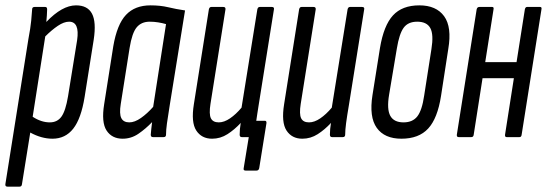

<svg xmlns="http://www.w3.org/2000/svg" viewBox="-32 -512 2043 717"><path d="M164 6Q123 6 81 -17L50 176Q49 185 41 185H-4Q-13 185 -12 176L74 -366Q82 -408 84.5 -434.5Q87 -461 88 -477Q88 -486 97 -486H137Q144 -486 144 -477Q144 -467 143 -454.5Q142 -442 141 -430Q200 -492 252 -492Q295 -492 311.5 -461Q328 -430 318 -364L284 -150Q271 -69 241.5 -31.5Q212 6 164 6ZM226 -431Q207 -431 184 -415.5Q161 -400 137 -376L90 -76Q122 -55 154 -55Q182 -55 197.5 -76.5Q213 -98 222 -152L256 -362Q266 -431 226 -431Z M426 6Q386 6 366 -24.5Q346 -55 357 -123L391 -339Q405 -421 438.5 -456.5Q472 -492 530 -492Q567 -492 596 -485Q625 -478 659 -473L602 -120Q595 -77 591.5 -51.5Q588 -26 588 -9Q588 0 579 0H539Q531 0 531 -9Q532 -19 533 -31Q534 -43 536 -56Q512 -31 485 -12.5Q458 6 426 6ZM451 -55Q471 -55 494.5 -71.5Q518 -88 540 -113L588 -422Q574 -426 558.5 -428.5Q543 -431 527 -431Q496 -431 478.5 -410Q461 -389 452 -333L419 -124Q413 -87 421 -71Q429 -55 451 -55Z M760 6Q721 6 701 -24.5Q681 -55 692 -123L748 -477Q750 -486 757 -486H802Q811 -486 810 -477L754 -124Q748 -86 755.5 -70.5Q763 -55 785 -55Q805 -55 827 -70Q849 -85 870 -110L929 -477Q931 -486 938 -486H983Q993 -486 991 -477L934 -120Q931 -103 929 -88Q927 -73 925 -61H957Q964 -61 963 -52L936 116Q934 125 926 125H885Q876 125 878 116L897 0H871Q863 0 863 -9Q863 -19 864 -30.5Q865 -42 867 -53Q844 -28 817.5 -11Q791 6 760 6Z M1097 6Q1058 6 1038 -24.5Q1018 -55 1029 -123L1085 -477Q1087 -486 1094 -486H1139Q1148 -486 1147 -477L1091 -124Q1085 -86 1092.5 -70.5Q1100 -55 1122 -55Q1142 -55 1164 -70Q1186 -85 1207 -110L1266 -477Q1268 -486 1275 -486H1320Q1330 -486 1328 -477L1271 -120Q1264 -79 1260.5 -52.5Q1257 -26 1257 -9Q1257 0 1248 0H1208Q1200 0 1200 -9Q1200 -19 1201 -30.5Q1202 -42 1204 -53Q1181 -28 1154.5 -11Q1128 6 1097 6Z M1467 6Q1404 6 1375 -34.5Q1346 -75 1359 -157L1387 -333Q1401 -417 1435.5 -454.5Q1470 -492 1534 -492Q1597 -492 1626.5 -451.5Q1656 -411 1642 -329L1615 -154Q1602 -70 1567 -32Q1532 6 1467 6ZM1475 -55Q1509 -55 1526.5 -77.5Q1544 -100 1552 -155L1579 -328Q1588 -383 1575 -407Q1562 -431 1526 -431Q1492 -431 1475.5 -408.5Q1459 -386 1450 -331L1421 -158Q1412 -104 1425.5 -79.5Q1439 -55 1475 -55Z M1681 0Q1673 0 1674 -9L1748 -477Q1750 -486 1758 -486H1806Q1813 -486 1811 -477L1780 -280H1897L1928 -477Q1930 -486 1936 -486H1985Q1992 -486 1990 -477L1916 -9Q1915 0 1908 0H1860Q1853 0 1854 -9L1887 -220H1770L1737 -9Q1736 0 1728 0Z"/></svg>

Font: Sofia Sans Extra Condensed
Style: Italic
Weight: 400
Italic angle: -9°
Designer: Botio Nikoltchev, Ani Petrova
Foundry: lettersoup
Version: Version 4.101; ttfautohint (v1.8.4.7-5d5b)